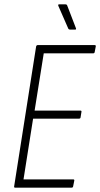

<svg xmlns="http://www.w3.org/2000/svg" viewBox="-20 -862 460 882"><path d="M49 0Q44 0 45 -6L146 -649Q148 -655 154 -655H414Q421 -655 420 -649L415 -623Q414 -617 408 -617H181L139 -354H349Q356 -354 354 -347L350 -322Q349 -317 343 -317H132L88 -38H316Q323 -38 321 -31L316 -6Q315 0 309 0ZM301 -726Q299 -726 296.5 -727.5Q294 -729 293 -732L248 -835Q247 -838 247.5 -840Q248 -842 251 -842H281Q287 -842 289 -836L329 -732Q330 -729 329 -727.5Q328 -726 325 -726Z"/></svg>

Font: Sofia Sans Condensed ExtraLight
Style: Italic
Weight: 250
Italic angle: -9°
Version: Version 4.100